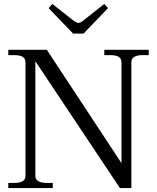

<svg xmlns="http://www.w3.org/2000/svg" viewBox="-20 -952 795 972"><path d="M226 -911 245 -932 353 -847Q369 -836 377 -836Q387 -836 400 -847L508 -932L527 -911L403 -782H350ZM22 -26H51Q80 -26 94.5 -34.5Q109 -43 109 -62V-637Q109 -656 94.5 -664.5Q80 -673 51 -673H22V-700H217L595 -126V-637Q595 -656 580.5 -664.5Q566 -673 537 -673H508V-700H733V-673H703Q645 -673 645 -637V0H587L159 -642V-62Q159 -26 217 -26H247V0H22Z"/></svg>

Font: TavirajRegular
Style: Regular
Weight: 400
Designer: Katatrad Team
Foundry: CadsonDemak
Version: Version 1.000